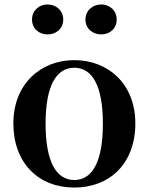

<svg xmlns="http://www.w3.org/2000/svg" viewBox="-20 -820 663 856"><path d="M311 16.2C468.7 16.2 583.4 -90.2 583.4 -269.8C583.4 -449.1 459 -551.9 311 -551.9C163.7 -551.9 39.6 -447.6 39.6 -269.8C39.6 -92.4 152.5 16.2 311 16.2ZM311 -17.5C230.3 -17.5 183.2 -100.3 183.2 -268.1C183.2 -436.6 230.3 -518 311 -518C392.2 -518 438.7 -436.6 438.7 -268.1C438.7 -100.3 392.2 -17.5 311 -17.5ZM191.8 -666.6C229.2 -666.6 261.9 -690.9 261.9 -733.2C261.9 -774.1 229.2 -800.1 191.8 -800.1C155.4 -800.1 122.8 -774.1 122.8 -733.2C122.8 -690.9 155.4 -666.6 191.8 -666.6ZM431.1 -666.6C468 -666.6 500.2 -690.9 500.2 -733.2C500.2 -774.1 468 -800.1 431.1 -800.1C394.4 -800.1 361 -774.1 361 -733.2C361 -690.9 394.4 -666.6 431.1 -666.6Z"/></svg>

Font: Source Han Serif TW VF
Style: Regular
Weight: 250
Designer: Ryoko NISHIZUKA 西塚涼子 (kana & ideographs); Frank Grießhammer (Latin, Greek & Cyrillic); Wenlong ZHANG 张文龙 (bopomofo); San
Foundry: Adobe
Version: Version 2.002;hotconv 1.1.0;makeotfexe 2.6.0